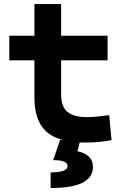

<svg xmlns="http://www.w3.org/2000/svg" viewBox="-20 -694 626 948"><path d="M402.8 9.8C449.2 9.8 487.8 5.9 530.8 -2L519 -125.5C475.1 -119.6 442.4 -115.7 412.6 -115.7C319.3 -115.7 281.7 -149.4 281.7 -228.5V-396H511.2V-517.6H281.7V-673.8H149.9V-517.6H25.9V-396H149.9V-215.8C149.9 -95.7 192.9 -27.8 292.5 -2L276.4 -2.9L242.7 96.7C290.5 96.7 313.5 106.4 313.5 126C313.5 146.5 286.1 157.2 230 157.2V234.4C369.6 234.4 439 199.7 439 130.4C439 89.4 414.1 64.5 362.8 52.7L373.5 9.3C382.8 9.8 392.6 9.8 402.8 9.8Z"/></svg>

Font: Cascadia Mono NF
Style: Bold
Weight: 700
Monospace: yes
Designer: Aaron Bell
Foundry: Saja Typeworks
Version: Version 2404.023